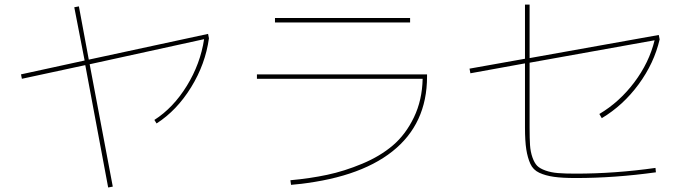

<svg xmlns="http://www.w3.org/2000/svg" viewBox="-20 -790 3040 852"><path d="M480.5 38.1 460 42 358.4 -501 77.1 -440.4 73.2 -460 355.5 -521.5 309.6 -757.8 330.1 -761.7 374 -525.4 903.3 -639.6 907.2 -620.1Q891.6 -505.9 828.1 -402.8Q764.6 -299.8 674.8 -242.2L665 -257.8Q749 -311.5 809.1 -409.2Q869.1 -506.8 885.7 -616.2L377.9 -504.9Z M1200.2 -690.4V-710H1799.8V-690.4ZM1855.5 -440.4H1120.1V-460H1875V-450.2Q1875 -240.2 1721.2 -118.2Q1567.4 3.9 1271.5 30.3L1268.6 9.8Q1355.5 2 1431.6 -14.2Q1507.8 -30.3 1587.4 -63.5Q1667 -96.7 1723.6 -145Q1780.3 -193.4 1816.9 -269.5Q1853.5 -345.7 1855.5 -440.4Z M2330.1 -532.2 2903.3 -634.8 2907.2 -615.2Q2882.8 -509.8 2814 -416Q2745.1 -322.3 2650.4 -265.6L2639.6 -284.2Q2728.5 -336.9 2794.4 -424.3Q2860.4 -511.7 2884.8 -611.3L2330.1 -511.7V-224.6Q2330.1 -175.8 2332 -146Q2334 -116.2 2342.8 -91.3Q2351.6 -66.4 2363.8 -54.2Q2376 -42 2400.9 -33.2Q2425.8 -24.4 2456.1 -22Q2486.3 -19.5 2535.2 -19.5Q2709 -19.5 2888.7 -44.9L2890.6 -25.4Q2708 0 2535.2 0Q2474.6 0 2437.5 -5.4Q2400.4 -10.7 2373 -23.4Q2345.7 -36.1 2333.5 -63Q2321.3 -89.8 2315.4 -127Q2309.6 -164.1 2309.6 -224.6V-508.8L2067.4 -464.8L2063.5 -485.4L2309.6 -529.3V-769.5H2330.1Z"/></svg>

Font: Mgen+ 1mn thin
Style: Regular
Weight: 100
Designer: [Source Han Sans]
Ryoko NISHIZUKA  (kana & ideographs); Paul D. Hunt (Latin, Greek & Cyrillic); Wenlong ZHANG  (bopomofo
Version: Version 1.059.20150602